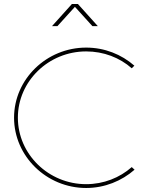

<svg xmlns="http://www.w3.org/2000/svg" viewBox="-20 -936 745 956"><path d="M338 -916 239 -806H266L353 -902L440 -806H467L368 -916ZM636 -596 649 -609C585 -665 501 -699 409 -699C212 -699 50 -542 50 -350C50 -158 212 0 409 0C501 0 586 -35 650 -91L636 -104C576 -51 496 -19 409 -19C222 -19 69 -168 69 -350C69 -532 222 -680 409 -680C496 -680 576 -649 636 -596Z"/></svg>

Font: Montserrat Thin
Style: Regular
Weight: 250
Designer: Julieta Ulanovsky
Foundry: Julieta Ulanovsky
Version: Version 4.000